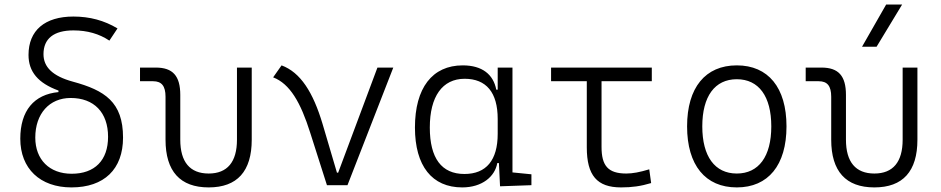

<svg xmlns="http://www.w3.org/2000/svg" viewBox="-20 -815 4142 845"><path d="M294.4 9.8C438.5 9.8 521.5 -70.3 521.5 -209.5C521.5 -366.2 440.9 -417.5 300.8 -455.6C211.4 -480 171.4 -520 171.4 -576.7C171.4 -645 216.8 -681.2 303.2 -681.2C364.3 -681.2 417 -666 461.4 -636.2L497.1 -689.9C438.5 -725.1 374.5 -742.2 303.2 -742.2C177.2 -742.2 105.5 -681.2 105.5 -573.2C105.5 -499.5 147.5 -449.2 237.3 -416.5V-409.7C129.9 -399.4 69.3 -328.1 69.3 -204.6C69.3 -73.2 156.2 9.8 294.4 9.8ZM295.4 -50.3C197.8 -50.3 135.3 -112.3 135.3 -209.5C135.3 -314.5 197.3 -383.8 291 -383.8C394 -383.8 455.6 -319.8 455.6 -212.9C455.6 -109.4 397 -50.3 295.4 -50.3Z M898.4 9.8C1023.9 9.8 1087.9 -61 1087.9 -200.2V-517.6H1022.9V-200.2C1022.9 -102.1 980.5 -51.3 898.4 -51.3C815.9 -51.3 773.4 -102.1 773.4 -200.2V-397C773.4 -481 740.7 -517.6 665.5 -517.6H596.2V-457.5H653.8C691.4 -457.5 708.5 -436.5 708.5 -389.2V-200.2C708.5 -61 772.9 9.8 898.4 9.8Z M1418.9 0H1509.3L1710.9 -517.6H1641.1L1468.3 -55.2H1462.9L1399.9 -268.6C1357.9 -409.7 1302.2 -496.6 1219.2 -527.3L1182.1 -474.6C1255.9 -446.3 1303.2 -364.3 1345.2 -231Z M2014.2 9.8C2102.1 9.8 2158.2 -38.1 2168.5 -97.2H2175.8L2180.7 4.9L2318.8 0V-47.9L2235.4 -56.2V-517.6H2170.4V-420.4H2164.1C2151.4 -486.8 2103 -527.3 2016.6 -527.3C1882.3 -527.3 1806.2 -427.7 1806.2 -253.9C1806.2 -84 1881.8 9.8 2014.2 9.8ZM2170.4 -226.1C2170.4 -109.9 2120.1 -49.3 2023.9 -49.3C1923.3 -49.3 1871.6 -118.7 1871.6 -253.9C1871.6 -390.1 1926.8 -468.3 2024.9 -468.3C2120.1 -468.3 2170.4 -408.2 2170.4 -291.5Z M2713.4 9.8C2761.2 9.8 2800.3 4.4 2845.7 -9.3L2837.4 -69.8C2795.4 -57.1 2764.6 -51.3 2736.3 -51.3C2655.3 -51.3 2627.4 -86.4 2627.4 -168.5V-457.5H2848.6V-517.6H2405.3V-457.5H2562.5V-166.5C2562.5 -43 2607.4 9.8 2713.4 9.8Z M3222.7 9.8C3360.8 9.8 3441.4 -87.9 3441.4 -258.8C3441.4 -429.7 3360.8 -527.3 3222.7 -527.3C3084.5 -527.3 3003.9 -429.7 3003.9 -258.8C3003.9 -87.9 3084.5 9.8 3222.7 9.8ZM3222.7 -51.3C3126 -51.3 3070.8 -126.5 3070.8 -258.8C3070.8 -391.1 3126 -466.3 3222.7 -466.3C3319.3 -466.3 3374.5 -391.1 3374.5 -258.8C3374.5 -126.5 3319.3 -51.3 3222.7 -51.3Z M3828.1 9.8C3953.6 9.8 4017.6 -61 4017.6 -200.2V-517.6H3952.6V-200.2C3952.6 -102.1 3910.2 -51.3 3828.1 -51.3C3745.6 -51.3 3703.1 -102.1 3703.1 -200.2V-397C3703.1 -481 3670.4 -517.6 3595.2 -517.6H3525.9V-457.5H3583.5C3621.1 -457.5 3638.2 -436.5 3638.2 -389.2V-200.2C3638.2 -61 3702.6 9.8 3828.1 9.8ZM3773.9 -609.4H3837.9L3950.2 -794.9H3879.9Z"/></svg>

Font: Cascadia Code Light
Style: Regular
Weight: 300
Monospace: yes
Designer: Aaron Bell
Foundry: Saja Typeworks
Version: Version 2404.023